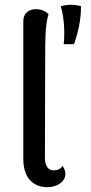

<svg xmlns="http://www.w3.org/2000/svg" viewBox="-20 -769 379 799"><path d="M233 -743C259 -751 293 -751 317 -743C318 -688 304 -630 288 -585H245C250 -631 248 -692 233 -743ZM177 10C217 10 252 -12 252 -45C252 -55 249 -67 240 -79C234 -66 218 -60 205 -60C180 -60 167 -78 167 -113L168 -515C168 -614 169 -668 182 -710C174 -718 156 -731 130 -731C99 -731 77 -713 77 -681V-107C77 -34 114 10 177 10Z"/></svg>

Font: Arima Koshi Medium
Style: Regular
Weight: 500
Designer: Joana Correia and Natanael Gama
Foundry: NDISCOVER
Version: Version 1.019;PS 001.019;hotconv 1.0.88;makeotf.lib2.5.64775